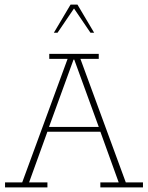

<svg xmlns="http://www.w3.org/2000/svg" viewBox="-20 -818 646 838"><path d="M2 0V-22H77L275 -561H195V-583H411V-561H331L529 -22H604V0H418V-22H498L416 -249L431 -243H183L189 -249L107 -22H187V0ZM191 -256 186 -264H416L414 -256L304 -558H301ZM215 -675 288 -798H318L391 -675H375L303 -781L231 -675Z"/></svg>

Font: Rokkitt Thin
Style: Regular
Weight: 250
Version: Version 3.103